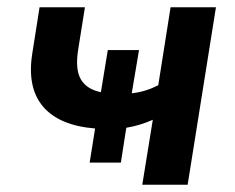

<svg xmlns="http://www.w3.org/2000/svg" viewBox="-20 -509 647 529"><path d="M372 0 401 -179Q365 -163 328 -157L313 -61H227L242 -155Q143 -163 98.5 -215.5Q54 -268 69 -362L89 -489H214L195 -370Q187 -317 203 -290Q219 -263 258 -255L277 -371H363L343 -252Q362 -254 380 -259.5Q398 -265 416 -274L450 -489H575L497 0Z"/></svg>

Font: Nunito Sans
Style: Bold Italic
Weight: 700
Italic angle: -9°
Designer: Vernon Adams
Foundry: Vernon Adams
Version: Version 3.006; ttfautohint (v1.8.3)